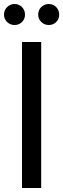

<svg xmlns="http://www.w3.org/2000/svg" viewBox="-32 -940 316 960"><path d="M174 -730V0H78V-730ZM3.5 -830Q-12 -845 -12 -867Q-12 -889 3.5 -904.5Q19 -920 41 -920Q63 -920 78 -904.5Q93 -889 93 -867Q93 -845 78 -830Q63 -815 41 -815Q19 -815 3.5 -830ZM159 -867Q159 -890 174.5 -905Q190 -920 212 -920Q234 -920 249 -904.5Q264 -889 264 -867Q264 -845 249 -830Q234 -815 212 -815Q190 -815 174.5 -830Q159 -845 159 -867Z"/></svg>

Font: Nacelle
Style: Regular
Weight: 400
Designer: Sora Sagano
Foundry: Sora Sagano
Version: Version 1.000;FEAKit 1.0